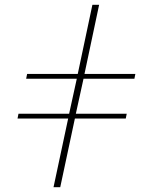

<svg xmlns="http://www.w3.org/2000/svg" viewBox="-20 -780 590 800"><path d="M203 0H231L292 -286H504L508 -306H296L328 -452H540L544 -472H332L393 -760H365L304 -472H93L89 -452H300L268 -306H57L53 -286H264Z"/></svg>

Font: Noto Serif Display Thin
Style: Italic
Weight: 100
Italic angle: -12°
Designer: Monotype Design Team
Foundry: Monotype Imaging Inc.
Version: Version 2.009